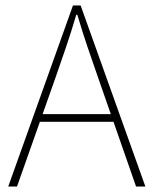

<svg xmlns="http://www.w3.org/2000/svg" viewBox="-20 -680 560 700"><path d="M10 0 246 -660H274L510 0H476L338 -396Q317 -456 298.5 -510.5Q280 -565 262 -626H258Q240 -565 221.5 -510.5Q203 -456 182 -396L42 0ZM112 -236V-264H405V-236Z"/></svg>

Font: Source Sans 3 Variable
Style: Regular
Weight: 200
Designer: Paul D. Hunt
Foundry: Adobe Systems Incorporated
Version: Version 3.026